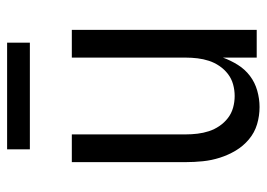

<svg xmlns="http://www.w3.org/2000/svg" viewBox="-125 -617 750 540"><g transform="rotate(-90 250.0 -347.0)"><path d="M219 8Q194 8 170.5 1Q147 -6 128 -22Q109 -38 96.5 -59Q84 -80 76.5 -103.5Q69 -127 66.5 -151.5Q64 -176 64 -200V-520H142V-200Q142 -183 144 -166.5Q146 -150 151 -134.5Q156 -119 165.5 -105Q175 -91 188 -81Q201 -71 217 -66.5Q233 -62 250 -62Q267 -62 283 -66.5Q299 -71 312 -81Q325 -91 334.5 -105Q344 -119 349 -134.5Q354 -150 356 -166.5Q358 -183 358 -200V-520H436V0H358V-95Q350 -73 337.5 -53Q325 -33 306.5 -19Q288 -5 265 1.5Q242 8 219 8ZM400 -638H100V-702H400Z"/></g></svg>

Font: Iosevka Custom
Style: Regular
Weight: 400
Monospace: yes
Designer: Belleve Invis
Foundry: Belleve Invis
Version: Version 32.5.0; ttfautohint (v1.8.4)